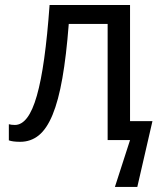

<svg xmlns="http://www.w3.org/2000/svg" viewBox="-20 -556 640 762"><path d="M496.1 -75.2H585L524.9 186H436L496.1 0H407.2V-460.9H252.9Q243.2 -334.5 227.5 -245.6Q211.9 -156.7 188.7 -100.6Q165.5 -44.4 133.8 -18.8Q102.1 6.8 60.1 6.8Q46.4 6.8 34.4 5.4Q22.5 3.9 15.1 1V-63Q25.4 -60.1 39.1 -60.1Q65.9 -60.1 87.6 -88.6Q109.4 -117.2 126.2 -176Q143.1 -234.9 155.5 -324.5Q168 -414.1 176.8 -536.1H496.1Z"/></svg>

Font: Apple Sans Adjectives
Style: Regular
Weight: 400
Monospace: yes
Foundry: Apple Sans Adjectives
Version: Version 0.01